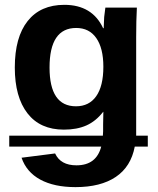

<svg xmlns="http://www.w3.org/2000/svg" viewBox="-20 -559 651 791"><path d="M18.1 44.9V0H403.8L404.8 -18.1V-45.9L405.8 -98.1H404.8Q375 -59.6 335.9 -42.2Q296.9 -24.9 243.2 -24.9Q145.5 -24.9 93.3 -92Q41 -159.2 41 -280.8Q41 -405.8 94 -472.4Q147 -539.1 245.1 -539.1Q359.9 -539.1 404.8 -442.9H407.2Q407.2 -450.7 409.2 -488.8Q411.6 -512.2 414.1 -527.8H543.9Q541 -475.1 541 -405.8V0H588.9V44.9H535.2Q519.5 127.9 457 169.9Q394.5 211.9 291 211.9Q203.1 211.9 146 180.9Q88.9 149.9 68.8 90.8L207 73.2Q229.5 122.1 294.9 122.1Q377 122.1 397 44.9ZM405.8 -284.2Q405.8 -360.4 376.7 -402.1Q347.7 -443.8 293.9 -443.8Q184.1 -443.8 184.1 -280.8Q184.1 -121.1 293 -121.1Q347.2 -121.1 376.5 -162.8Q405.8 -204.6 405.8 -284.2Z"/></svg>

Font: Libra Sans Modern
Style: Bold
Weight: 700
Foundry: Stefan Peev, Context Ltd
Version: Version 1.000